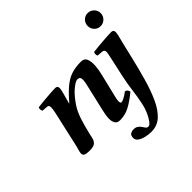

<svg xmlns="http://www.w3.org/2000/svg" viewBox="-201 -835 1246 1246"><g transform="rotate(-45 422.0 -212.0)"><path d="M705 -571Q705 -596 722 -613.5Q739 -631 764 -631Q789 -631 806.5 -613.5Q824 -596 824 -571Q824 -546 806.5 -528.5Q789 -511 764 -511Q739 -511 722 -528.5Q705 -546 705 -571ZM389 -125 424 -275Q430 -300 434.5 -322.5Q439 -345 435.5 -359.5Q432 -374 412 -374Q396 -374 361 -345.5Q326 -317 289 -262Q265 -226 249 -176.5Q233 -127 220 -72Q216 -55 212 -36Q208 -17 194.5 -3.5Q181 10 146 10Q107 10 98 2.5Q89 -5 89 -17Q89 -25 93.5 -41Q98 -57 102 -72L158 -321Q162 -339 163 -349.5Q164 -360 164 -367Q164 -375 161 -380.5Q158 -386 149 -387L109 -390Q105 -397 104 -407Q103 -417 108 -423Q132 -426 164 -429Q196 -432 225.5 -434Q255 -436 271 -436Q292 -436 292 -415Q292 -402 284.5 -375.5Q277 -349 269 -320L264 -301L265 -300Q311 -354 348 -384.5Q385 -415 423 -427Q461 -439 510 -439Q541 -439 550.5 -414.5Q560 -390 557.5 -354Q555 -318 546 -283L510 -134Q507 -123 504 -108.5Q501 -94 501 -83Q501 -66 511 -66Q519 -66 537.5 -75.5Q556 -85 574 -100Q585 -100 591.5 -92.5Q598 -85 600 -74Q550 -33 509.5 -11.5Q469 10 422 10Q397 10 387 -6Q377 -22 377 -46Q377 -64 380.5 -84Q384 -104 389 -125ZM664 -316Q669 -337 671 -348.5Q673 -360 673 -367Q673 -375 668.5 -380.5Q664 -386 655 -387L615 -390Q611 -397 611 -407Q611 -417 616 -423Q640 -426 673.5 -429Q707 -432 738 -434Q769 -436 785 -436Q806 -436 806 -415Q806 -402 799 -375.5Q792 -349 785 -320L765 -235Q744 -145 721.5 -65.5Q699 14 671 75.5Q643 137 605 172Q567 207 513 207Q486 207 459.5 200.5Q433 194 416.5 182Q400 170 400 153Q400 127 413.5 120Q427 113 439 113Q460 113 472 121.5Q484 130 491 141Q498 152 504.5 160.5Q511 169 523 169Q534 169 548 151Q562 133 576 102.5Q590 72 598 34Q609 -17 615.5 -70.5Q622 -124 634 -179Z"/></g></svg>

Font: Libertinus Serif Semibold Italic
Style: Regular
Weight: 600
Italic angle: -11.5°
Designer: Philipp H. Poll, Khaled Hosny
Foundry: Caleb Maclennan
Version: Version 7.051;RELEASE